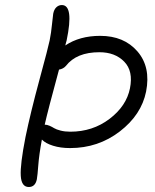

<svg xmlns="http://www.w3.org/2000/svg" viewBox="-20 -771 615 761"><path d="M94.2 -29.8Q64.9 -29.8 62.3 -74.2Q59.6 -118.7 81.1 -228Q100.6 -322.8 136.2 -454.3Q171.9 -585.9 176.8 -610.8Q183.1 -642.6 186 -673.8Q189 -705.1 190.9 -716.8Q194.3 -733.9 203.6 -742.4Q212.9 -751 225.1 -751Q273.4 -751 244.1 -610.8Q243.2 -607.4 241.2 -600.3Q239.3 -593.3 238.8 -590.8Q295.4 -628.9 377 -628.9Q471.7 -628.9 524.9 -567.1Q578.1 -505.4 559.1 -408.2Q540.5 -315.9 454.8 -250Q369.1 -184.1 257.8 -184.1Q219.7 -184.1 190.2 -193.4Q160.6 -202.6 146 -217.8Q134.8 -156.7 131.8 -116.5Q128.9 -76.2 126 -60.1Q119.6 -29.8 94.2 -29.8ZM241.2 -509.8Q231 -498 213.9 -495.1Q169.4 -331.5 157.2 -276.9Q166.5 -276.9 176.5 -272.5Q186.5 -268.1 194.8 -262.9Q203.1 -257.8 220.2 -253.4Q237.3 -249 258.8 -249Q347.2 -249 414.1 -299.8Q481 -350.6 495.1 -420.9Q508.8 -489.3 472.4 -526.6Q436 -564 374 -564Q283.2 -564 241.2 -509.8Z"/></svg>

Font: Shantell Sans Irregular Bouncy
Style: Italic
Weight: 300
Italic angle: -11.31°
Designer: Stephen Nixon, Anya Danilova, Shantell Martin
Foundry: Arrow Type
Version: Version 1.006;[9816181b4]